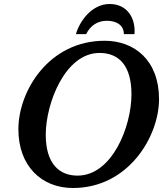

<svg xmlns="http://www.w3.org/2000/svg" viewBox="-20 -930 824 961"><path d="M360 -759H411C433 -803 469 -826 515 -826C563 -826 600 -804 600 -759H653C660 -837 618 -910 529 -910C437 -910 377 -820 360 -759ZM345 11C623 11 776 -247 776 -434C776 -628 653 -726 504 -726C224 -726 72 -474 72 -283C72 -100 187 11 345 11ZM368 -51C277 -51 209 -110 209 -256C209 -411 305 -665 478 -665C576 -665 638 -601 638 -458C638 -296 541 -51 368 -51Z"/></svg>

Font: Noto Serif Semi
Style: Italic
Weight: 600
Italic angle: -12°
Designer: Monotype Design Team
Foundry: Monotype Imaging Inc.
Version: Version 1.901